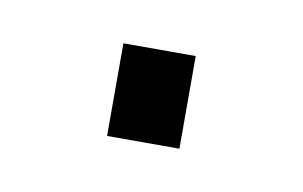

<svg xmlns="http://www.w3.org/2000/svg" viewBox="-28 -111 235 149"><g transform="rotate(10 89.5 -36.5)"><path d="M61 0V-73H118V0Z"/></g></svg>

Font: Saira Semi Condensed ExtraLight
Style: Regular
Weight: 200
Width: 4
Designer: Hector Gatti with collaboration of the Omnibus-Type team
Foundry: Omnibus-Type
Version: Version 1.001; ttfautohint (v1.8)